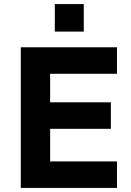

<svg xmlns="http://www.w3.org/2000/svg" viewBox="-20 -922 644 942"><path d="M82 0V-690H554V-560H226V-420H524V-290H226V-130H554V0ZM249 -767V-902H391V-767Z"/></svg>

Font: Oxanium ExtraLight
Style: Bold
Weight: 700
Version: Version 2.000